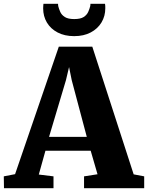

<svg xmlns="http://www.w3.org/2000/svg" viewBox="-41 -992 780 1012"><path d="M38.5 -74 269 -746H445.5L663.5 -73L719 -62.5V0H402V-62.5L473 -73.5L437 -197.5H198.5L163.5 -72L241 -62.5V0H-20L-21 -62.5ZM416.5 -270.5 337 -569.5 323 -638.5 306.5 -569 217.5 -270.5ZM350 -801.5Q299.5 -801.5 262.8 -820.8Q226 -840 206.2 -873.2Q186.5 -906.5 186.5 -948Q186.5 -955 187 -960.8Q187.5 -966.5 188 -972H265Q265 -969.5 265.2 -966.2Q265.5 -963 266 -959.5Q269.5 -945.5 276.5 -929.5Q283.5 -913.5 300.5 -902.5Q317.5 -891.5 350 -891.5Q383 -891.5 399.8 -902.2Q416.5 -913 423.8 -929Q431 -945 434.5 -959.5Q435.5 -963 435.5 -966.2Q435.5 -969.5 435.5 -972H512.5Q513.5 -966.5 513.8 -961Q514 -955.5 514 -948.5Q514 -907 494 -873.8Q474 -840.5 437.2 -821Q400.5 -801.5 350 -801.5Z"/></svg>

Font: Merriweather 28pt Black
Style: Regular
Weight: 900
Version: Version 2.100